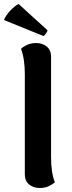

<svg xmlns="http://www.w3.org/2000/svg" viewBox="-39 -925 360 959"><path d="M85 -53V-555Q85 -631 66 -681Q77 -692 96.5 -701Q116 -710 141 -710Q174 -710 195 -692Q216 -674 216 -643V-141Q216 -62 235 -15Q224 -4 204.5 5Q185 14 160 14Q127 14 106 -4Q85 -22 85 -53ZM54 -905 198 -774Q199 -770 191.5 -759Q184 -748 178 -745L-19 -825Q-11 -847 12.5 -872Q36 -897 54 -905Z"/></svg>

Font: Arima Madurai Black
Style: Regular
Weight: 900
Designer: Joana Correia and Natanael Gama
Foundry: NDISCOVER
Version: Version 1.020